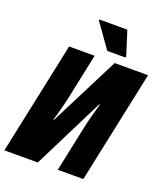

<svg xmlns="http://www.w3.org/2000/svg" viewBox="-165 -1036 981 1145"><g transform="rotate(20 326.0 -463.5)"><path d="M374 -767H490V-778L443 -927H265V-920ZM0 0H212L438 -452H442C425 -392 408 -329 400 -290L339 0H501L652 -714H440L216 -272H212C229 -327 243 -384 252 -424L313 -714H151Z"/></g></svg>

Font: Noto Sans Condensed Black
Style: Italic
Weight: 900
Width: 3
Italic angle: -12°
Designer: Monotype Design Team
Foundry: Monotype Imaging Inc.
Version: Version 2.013